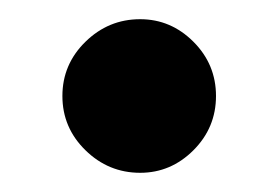

<svg xmlns="http://www.w3.org/2000/svg" viewBox="-20 -320 290 200"><path d="M126 -300Q158 -300 181.5 -276.5Q205 -253 205 -220Q205 -187 181.5 -163.5Q158 -140 126 -140Q93 -140 69 -163.5Q45 -187 45 -220Q45 -253 69 -276.5Q93 -300 126 -300Z"/></svg>

Font: Podkova
Style: Bold
Weight: 700
Designer: Ilya Yudin
Foundry: Cyreal (www.cyreal.org)
Version: Version 2.102; ttfautohint (v1.8.1.43-b0c9)